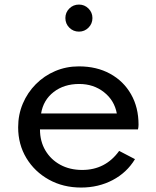

<svg xmlns="http://www.w3.org/2000/svg" viewBox="-20 -826 701 862"><path d="M344 16Q422 16 485.8 -17.5Q549.5 -51 586 -111.5L515 -148.5Q453.5 -63 349 -63Q293.5 -63 250.8 -86.2Q208 -109.5 183.8 -150.5Q159.5 -191.5 159.5 -245H599.5Q602 -255.5 602 -266Q602 -344 568.2 -403Q534.5 -462 474.2 -495Q414 -528 334 -528Q277.5 -528 228 -507Q178.5 -486 141 -448.2Q103.5 -410.5 82.5 -361Q61.5 -311.5 61.5 -254.5Q61.5 -177.5 98.5 -116.2Q135.5 -55 199.5 -19.5Q263.5 16 344 16ZM164.5 -316.5Q174.5 -377 221 -413Q267.5 -449 335.5 -449Q400 -449 446.8 -412.2Q493.5 -375.5 504.5 -316.5ZM334.5 -684Q359.5 -684 377.2 -701.8Q395 -719.5 395 -745Q395 -770 377.2 -787.8Q359.5 -805.5 334.5 -805.5Q309 -805.5 291.2 -787.8Q273.5 -770 273.5 -745Q273.5 -719.5 291.2 -701.8Q309 -684 334.5 -684Z"/></svg>

Font: Spartan Medium
Style: Regular
Weight: 500
Designer: Matt Bailey, Mirko Velimirovic
Foundry: Matt Bailey
Version: Version 1.003; ttfautohint (v1.8.3)